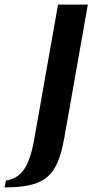

<svg xmlns="http://www.w3.org/2000/svg" viewBox="-110 -680 410 837"><path d="M-84 107Q-36 101 -6 59.5Q24 18 41 -83L143 -660H273L171 -83Q156 5 129 51.5Q102 98 51.5 117.5Q1 137 -90 137Z"/></svg>

Font: Philosopher
Style: Bold Italic
Weight: 700
Italic angle: -10°
Designer: Jovanny Lemonad
Foundry: Jovanny Lemonad
Version: Version 2.000